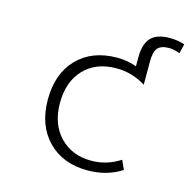

<svg xmlns="http://www.w3.org/2000/svg" viewBox="-132 -1088 1263 1235"><g transform="rotate(15 500.0 -470.0)"><path d="M555.7 9.8Q390.6 9.8 291.5 -92.3Q192.4 -194.3 192.4 -365.2Q192.4 -538.1 290.5 -639.2Q388.7 -740.2 555.7 -740.2Q624 -740.2 684.6 -717.8V-777.3Q684.6 -867.2 724.1 -908.7Q763.7 -950.2 849.6 -950.2Q900.4 -950.2 948.2 -934.6L932.6 -871.1Q894.5 -886.7 861.3 -886.7Q807.6 -886.7 785.6 -860.8Q763.7 -835 763.7 -773.4V-616.2Q672.9 -672.9 568.4 -672.9Q432.6 -672.9 353 -589.4Q273.4 -505.9 273.4 -364.7Q273.4 -223.6 354 -140.1Q434.6 -56.6 562.5 -56.6Q666 -56.6 754.9 -114.3L782.2 -53.7Q684.6 9.8 555.7 9.8Z"/></g></svg>

Font: Gen Shin Gothic Monospace Normal
Style: Regular
Weight: 350
Designer: [Source Han Sans]
Ryoko NISHIZUKA  (kana & ideographs); Paul D. Hunt (Latin, Greek & Cyrillic); Wenlong ZHANG  (bopomofo
Version: Version 1.002.20150607